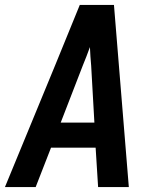

<svg xmlns="http://www.w3.org/2000/svg" viewBox="-26 -755 646 775"><path d="M-6 0 196 -490 296 -735H434L494 0H370L360 -159H180L118 0ZM355 -260 342 -490Q340 -509 339 -527.5Q338 -546 337 -565Q330 -546 323 -527.5Q316 -509 308 -490L219 -260Z"/></svg>

Font: Iosevka Aile Oblique
Style: Bold
Weight: 700
Italic angle: -9°
Designer: Belleve Invis
Foundry: Belleve Invis
Version: Version 31.1.0; ttfautohint (v1.8.4)